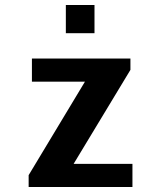

<svg xmlns="http://www.w3.org/2000/svg" viewBox="-20 -744 640 764"><path d="M94 0V-47L318 -419H107V-511H499V-466L273 -92H507V0ZM242 -612V-724H356V-612Z"/></svg>

Font: Chivo Mono SemiBold
Style: Regular
Weight: 600
Monospace: yes
Designer: Hector Gatti
Foundry: Omnibus-Type
Version: Version 1.008